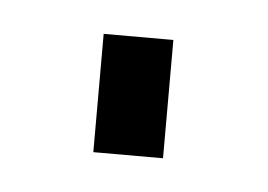

<svg xmlns="http://www.w3.org/2000/svg" viewBox="-25 -273 204 146"><g transform="rotate(5 76.5 -200.0)"><path d="M49.8 -245.1H103V-154.8H49.8Z"/></g></svg>

Font: Halibut Cnd Thin
Style: Regular
Weight: 250
Width: 3
Designer: Matteo Maggi
Foundry: Collletttivo
Version: Version 3.080 | FøM Fix